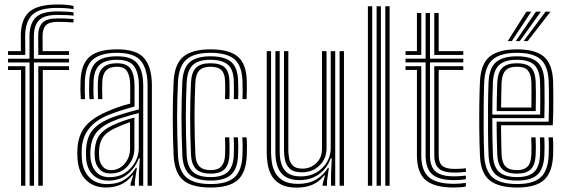

<svg xmlns="http://www.w3.org/2000/svg" viewBox="-20 -828 2524 856"><path d="M15.8 -583.2V-600H73.2L72.8 -665.8Q72.5 -740.8 109.8 -774.4Q147 -808 236 -808Q280.2 -808 307.8 -801.5V-787.2Q276.2 -792.8 236 -792.8Q155 -792.8 123.5 -761.5Q92 -730.2 92.2 -665.8L92.8 -583.2ZM112.2 0 111.8 -549.5H15.8V-566.2H111.5V-665.8Q111.5 -721.8 138.6 -749.5Q165.8 -777.2 236 -777.2Q278.8 -777.2 307.8 -772.8V-758Q285.2 -761.5 236 -761.5Q175.8 -761.5 153.4 -737.2Q131 -713 131 -665.8V-566.2H287.8V-549.5H131.2L131.8 0ZM150.8 -583.2 150.2 -665.8Q150 -706.5 168.8 -726.2Q187.5 -746 236 -746Q253.5 -746 270.8 -745.5Q288 -745 307.8 -743.2V-727.8Q287.5 -729.5 269.8 -730Q252 -730.5 236 -730.5Q198.8 -730.5 184.1 -714.6Q169.5 -698.8 169.8 -665.8L170.2 -600H287.8V-583.2ZM73.8 0V-515.8H15.8V-532.8H93V0ZM150.8 0V-532.8H287.8V-515.8H170.8V0Z M638 0V-446.5Q638 -519.8 608.4 -556.1Q578.8 -592.5 501.8 -592.5Q432.8 -592.5 397.1 -565.2Q361.5 -538 358.5 -468.2Q357.8 -447.2 357.9 -427.1Q358 -407 359.2 -386H340.2Q338.8 -409 338.5 -428Q338.2 -447 339.2 -469Q342.2 -543.5 380.5 -575.8Q418.8 -608 501.8 -608Q590.8 -608 624 -567.2Q657.2 -526.5 657.2 -446.5V0ZM599.2 0V-51.5L603.2 -122.2H598.8Q581.5 -76.5 546.6 -49.5Q511.8 -22.5 462.2 -22.8Q420.8 -22.8 394.4 -48.5Q368 -74.2 364.2 -120Q362.8 -141 363.8 -163Q367 -215.8 391.9 -246.8Q416.8 -277.8 468.5 -299.8Q492.2 -309.5 529.1 -320.8Q566 -332 599.2 -340V-446.5Q599.2 -501 578.8 -531.2Q558.2 -561.5 501.8 -561.5Q450.2 -561.5 424.8 -539.2Q399.2 -517 397.2 -465.8Q396.8 -450.8 396.6 -429.4Q396.5 -408 398 -386H378.8Q377.2 -407 377.2 -428.6Q377.2 -450.2 377.8 -466Q380.2 -524.8 409.2 -550.9Q438.2 -577 501.8 -577Q567.8 -577 593.1 -544.1Q618.5 -511.2 618.5 -446.5V0ZM452.5 8Q398.5 8 364.6 -24.4Q330.8 -56.8 325.8 -117.2Q323.8 -141.5 325.2 -166Q329 -224.8 359.1 -262.8Q389.2 -300.8 454.8 -329.5Q478 -339.8 502 -348.5Q526 -357.2 560.5 -366.2V-446.5Q560.5 -485.5 547.9 -508Q535.2 -530.5 501.8 -530.5Q468.5 -530.5 452.9 -513.6Q437.2 -496.8 436 -463.8Q435.5 -452.5 435.4 -430.6Q435.2 -408.8 436.2 -386H417Q416 -408.2 416 -429.6Q416 -451 416.5 -465.2Q418.2 -507.2 439 -526.6Q459.8 -546 501.8 -546Q547 -546 563.4 -519.4Q579.8 -492.8 579.8 -446.5V-353.2Q548 -344.5 516.8 -334.5Q485.5 -324.5 461.8 -314.8Q349.2 -268 344.5 -164.5Q344 -153.5 344 -141.9Q344 -130.2 345 -118.8Q349 -67.2 378.5 -37.2Q408 -7.2 457.5 -7.2Q503 -7.2 534.1 -26.6Q565.2 -46 585.8 -80H590.2L581.5 -21.5V0H562.2L562 -8.8L573.8 -46.5H570Q528 8 452.5 8ZM468 -38Q508 -38 537.4 -57.1Q566.8 -76.2 582.8 -105.9Q598.8 -135.5 598.8 -167.5V-323.8Q567 -316.2 532.8 -305.6Q498.5 -295 475.2 -284.5Q431 -264.2 409 -236Q387 -207.8 383.2 -160.2Q381.8 -140.5 383.8 -121.2Q388 -83.2 409.5 -60.6Q431 -38 468 -38ZM472 -54.5Q441.5 -54.5 423.5 -73.8Q405.5 -93 402.8 -123.5Q401.2 -141.8 402.5 -158.8Q405.2 -202 424.6 -226.9Q444 -251.8 482 -269.5Q528.8 -291 579.2 -303.8V-166Q579.2 -121.8 549.9 -88.1Q520.5 -54.5 472 -54.5ZM474.2 -69.5Q510.8 -69.5 535.2 -97.6Q559.8 -125.8 559.8 -164.5V-283.5Q525.2 -272 489.2 -254.8Q454.2 -237.8 438.9 -215.9Q423.5 -194 421.8 -158Q420.8 -141.8 422.2 -125Q424.2 -102 437.8 -85.8Q451.2 -69.5 474.2 -69.5Z M919.2 8Q833.8 8 795.9 -25.4Q758 -58.8 754 -134.8Q750.2 -220 750.2 -302.5Q750.2 -385 754 -464.2Q758.2 -543.5 797.8 -575.8Q837.2 -608 918.2 -608Q1000.8 -608 1039.5 -576.2Q1078.2 -544.5 1080.2 -467.8Q1080.8 -450.8 1080.6 -428.8Q1080.5 -406.8 1079.2 -386H1061Q1062 -402 1061.8 -422.5Q1061.5 -443 1061 -467.2Q1059 -534.2 1025.8 -563.4Q992.5 -592.5 918.2 -592.5Q844.5 -592.5 810.9 -562.5Q777.2 -532.5 773.5 -463.2Q769.8 -389 769.6 -307.5Q769.5 -226 773.5 -135.2Q776.8 -66.8 811 -37.1Q845.2 -7.5 919.2 -7.5Q992.2 -7.5 1025.1 -37.4Q1058 -67.2 1061 -135Q1062 -159.2 1061.8 -179.5Q1061.5 -199.8 1060 -215.8H1079.2Q1082.5 -184 1080.2 -134.2Q1077 -58 1039.5 -25Q1002 8 919.2 8ZM919.2 -23Q855.5 -23 825.6 -49.5Q795.8 -76 793 -136.2Q789 -227.2 789.1 -306.2Q789.2 -385.2 792.8 -461.8Q796 -526 826.6 -551.5Q857.2 -577 918.2 -577Q981.2 -577 1010.6 -552Q1040 -527 1041.5 -466.8Q1042.2 -444 1042.4 -424.1Q1042.5 -404.2 1041.2 -386H1022.2Q1023.2 -402.2 1023 -422.8Q1022.8 -443.2 1022.2 -466.2Q1020.8 -519.5 995.1 -540.5Q969.5 -561.5 918.2 -561.5Q864.5 -561.5 839.8 -538.2Q815 -515 812.2 -460.8Q808.5 -381.2 808.5 -303.6Q808.5 -226 812.2 -137.8Q814.8 -85.5 839.8 -62Q864.8 -38.5 919.2 -38.5Q970.2 -38.5 995 -61Q1019.8 -83.5 1022.2 -135.8Q1023.2 -157 1023.1 -176.9Q1023 -196.8 1021.5 -215.8H1040.8Q1043.5 -180.5 1041.5 -135.2Q1039 -76 1010.5 -49.5Q982 -23 919.2 -23ZM919.2 -54Q874.2 -54 853.9 -74.5Q833.5 -95 831.5 -138.5Q827.8 -229.5 827.8 -303.6Q827.8 -377.8 831.5 -460.2Q833.8 -506 854 -526Q874.2 -546 918.2 -546Q961.2 -546 981.5 -527.8Q1001.8 -509.5 1003 -464.8Q1003.2 -448 1003.5 -426.4Q1003.8 -404.8 1002.5 -386H983Q984.2 -405 984.1 -424.8Q984 -444.5 983.5 -464.5Q982.8 -499.5 967.6 -515Q952.5 -530.5 918.2 -530.5Q884 -530.5 868.2 -513.6Q852.5 -496.8 850.8 -458Q847.2 -379 847.2 -304Q847.2 -229 851 -139.5Q852.5 -103.8 868.6 -86.6Q884.8 -69.5 919.2 -69.5Q952.2 -69.5 967.2 -86.8Q982.2 -104 983.5 -137.8Q985 -176.8 983 -215.8H1002.2Q1003.2 -198.8 1003.5 -178.2Q1003.8 -157.8 1003 -137.2Q1001.2 -94.5 981.6 -74.2Q962 -54 919.2 -54Z M1303.8 8.5Q1257.2 8.5 1230.1 -7.1Q1203 -22.8 1190 -47Q1177 -71.2 1173.1 -98Q1169.2 -124.8 1169.2 -147V-600H1188.5V-150Q1188.5 -129 1192 -104.5Q1195.5 -80 1207.2 -58Q1219 -36 1243.4 -22.1Q1267.8 -8.2 1309.5 -8.2Q1355.8 -8.2 1388.8 -27.4Q1421.8 -46.5 1441.8 -79.5H1446.2L1438 -21V0H1418.5V-8.2L1429.2 -46H1425.5Q1403.2 -17.2 1372.6 -4.4Q1342 8.5 1303.8 8.5ZM1494 0V-600H1513.5V0ZM1325.5 -59.8Q1288.5 -59.8 1271.8 -76.1Q1255 -92.5 1250.6 -115.1Q1246.2 -137.8 1246.2 -156.2V-600H1265.5V-157.2Q1265.5 -138.2 1269.6 -119.6Q1273.8 -101 1287 -88.6Q1300.2 -76.2 1328.2 -76.2Q1364.5 -76.2 1390 -100.6Q1415.5 -125 1415.5 -164V-600H1435.8V-165.5Q1435.8 -121.5 1404.8 -90.6Q1373.8 -59.8 1325.5 -59.8ZM1314.8 -25Q1259 -25.5 1233.4 -56.6Q1207.8 -87.8 1207.8 -151V-600H1227V-153.2Q1227 -98.5 1248.6 -70Q1270.2 -41.5 1321 -41.5Q1361.5 -41.5 1391.5 -59.5Q1421.5 -77.5 1438 -106.1Q1454.5 -134.8 1454.5 -166.8V-600H1474.5V0H1455.8V-51L1459 -121.8H1454.2Q1436.8 -74.8 1400.1 -49.8Q1363.5 -24.8 1314.8 -25Z M1697.8 0V-800H1717V0ZM1620.2 0V-800H1639.5V0ZM1659 0V-800H1678.2V0Z M2004.5 -25Q1936.5 -25 1907 -50.8Q1877.5 -76.5 1877.5 -135.8V-549.8H1788V-566.5H1877.5V-770H1897V-566.5H2045.5V-549.8H1897V-135.8Q1897 -85.2 1921.9 -63.5Q1946.8 -41.8 2004.5 -41.8Q2030.2 -41.8 2057 -45.2V-29Q2036 -25 2004.5 -25ZM1788 -583.2V-600H1838.8V-770H1858.2V-583.2ZM1916.2 -583.2V-770H1935.8V-600H2045.5V-583.2ZM2004.5 8Q1915.8 8 1877.2 -25.4Q1838.8 -58.8 1838.8 -135.8V-516.2H1788V-533H1858.2V-135.8Q1858.2 -67.5 1892.1 -38Q1926 -8.5 2004.5 -8.5Q2031.8 -8.5 2057 -12.8V3.5Q2036.8 8 2004.5 8ZM2004.5 -58.5Q1957.2 -58.5 1936.8 -76.4Q1916.2 -94.2 1916.2 -135.8V-533H2045.5V-516.2H1935.8V-135.8Q1935.8 -103 1951.8 -89Q1967.8 -75 2004.5 -75Q2018 -75 2031.2 -75.5Q2044.5 -76 2057 -78V-61.8Q2034 -58.5 2004.5 -58.5Z M2285.8 8Q2202.8 8 2163 -24Q2123.2 -56 2119.8 -133.5Q2117.5 -185.2 2116.9 -245.4Q2116.2 -305.5 2117 -363.1Q2117.8 -420.8 2119.8 -465.2Q2123.8 -543.5 2163.2 -575.8Q2202.8 -608 2284.5 -608Q2366.5 -608 2404.4 -575.9Q2442.2 -543.8 2445.8 -467.8Q2446 -460.2 2446.4 -438.1Q2446.8 -416 2446.8 -386.2Q2446.8 -356.5 2446.4 -325.6Q2446 -294.8 2444.5 -269.5H2213.8Q2214 -233 2214.6 -201.9Q2215.2 -170.8 2216.2 -139.5Q2218 -102 2234.1 -85.8Q2250.2 -69.5 2285.8 -69.5Q2316 -69.5 2331.5 -84.8Q2347 -100 2349 -138.2Q2349.8 -154.8 2349.6 -176.2Q2349.5 -197.8 2348.2 -215.8H2367.8Q2369 -195.8 2369 -173.9Q2369 -152 2368.2 -137.5Q2366 -92.8 2346.6 -73.4Q2327.2 -54 2285.8 -54Q2240 -54 2219.5 -73.8Q2199 -93.5 2197 -138.5Q2195.5 -174.2 2194.9 -212Q2194.2 -249.8 2194 -285.5H2426Q2427.2 -319.5 2427.4 -357.9Q2427.5 -396.2 2427.1 -426.6Q2426.8 -457 2426.2 -467Q2423.2 -534.2 2390.4 -563.4Q2357.5 -592.5 2284.5 -592.5Q2212.5 -592.5 2177.5 -563.4Q2142.5 -534.2 2138.8 -463.2Q2137.2 -423.8 2136.5 -366Q2135.8 -308.2 2136.2 -247.1Q2136.8 -186 2138.8 -136Q2142 -67.8 2175.8 -37.6Q2209.5 -7.5 2285.8 -7.5Q2357 -7.5 2390 -36.9Q2423 -66.2 2426.2 -135Q2427 -150.8 2427 -174.1Q2427 -197.5 2425.5 -215.8H2445Q2446.5 -197.5 2446.5 -174Q2446.5 -150.5 2445.8 -134.2Q2442 -58 2404.8 -25Q2367.5 8 2285.8 8ZM2285.8 -23Q2221.5 -23 2191.2 -48.9Q2161 -74.8 2158.2 -136.2Q2156.2 -181.2 2155.8 -240.8Q2155.2 -300.2 2155.8 -359.2Q2156.2 -418.2 2158.2 -461.8Q2161.2 -526 2192.1 -551.5Q2223 -577 2284.5 -577Q2347 -577 2375.6 -551.5Q2404.2 -526 2407 -466.5Q2407.2 -457.5 2407.6 -431.2Q2408 -405 2408 -370.2Q2408 -335.5 2406.8 -301.2H2174.8Q2174.8 -257.8 2175.4 -214.8Q2176 -171.8 2177.5 -138Q2180 -83.8 2205.6 -61.1Q2231.2 -38.5 2285.8 -38.5Q2335.8 -38.5 2360.4 -60.5Q2385 -82.5 2387.5 -136.2Q2388.2 -151.8 2388.2 -174.1Q2388.2 -196.5 2387 -215.8H2406.5Q2407.8 -196.5 2407.8 -174.1Q2407.8 -151.8 2407 -135.8Q2404 -75.2 2375.9 -49.1Q2347.8 -23 2285.8 -23ZM2174.8 -317H2388Q2388.8 -347.2 2388.8 -377.6Q2388.8 -408 2388.4 -431.8Q2388 -455.5 2387.5 -465.8Q2385.2 -516.8 2361.4 -539.1Q2337.5 -561.5 2284.5 -561.5Q2230.8 -561.5 2205.5 -538.4Q2180.2 -515.2 2177.5 -460.8Q2176.2 -430.5 2175.6 -392.4Q2175 -354.2 2174.8 -317ZM2194.5 -332.8Q2194.5 -357.2 2195.1 -394.1Q2195.8 -431 2197 -459.8Q2199.2 -506.5 2220 -526.2Q2240.8 -546 2284.5 -546Q2327.2 -546 2346.8 -527.1Q2366.2 -508.2 2368.2 -465.2Q2369 -450.2 2369.2 -411.5Q2369.5 -372.8 2368.5 -332.8ZM2214 -348.5H2349.2Q2350 -386.2 2349.6 -419.8Q2349.2 -453.2 2349 -463.5Q2347.5 -498 2333.1 -514.2Q2318.8 -530.5 2284.5 -530.5Q2249.2 -530.5 2233.6 -513.4Q2218 -496.2 2216.2 -459Q2215.2 -430.5 2214.8 -403.8Q2214.2 -377 2214 -348.5ZM2243.8 -645 2326.8 -776H2348.5L2262 -645ZM2314.8 -645 2412.2 -776H2434.2L2333 -645ZM2279.5 -645 2369.5 -776H2391.5L2297.5 -645Z"/></svg>

Font: Big Shoulders Inline Text SemiBold
Style: Regular
Weight: 600
Designer: Patric King
Foundry: XO Type Co
Version: Version 1.000